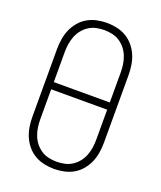

<svg xmlns="http://www.w3.org/2000/svg" viewBox="-139 -831 778 928"><g transform="rotate(20 250.0 -367.5)"><path d="M250 8Q224 8 198.5 2.5Q173 -3 150.5 -16Q128 -29 111 -49.5Q94 -70 84 -93.5Q74 -117 70 -143Q66 -169 66 -195V-540Q66 -566 70 -592Q74 -618 84 -641.5Q94 -665 111 -685.5Q128 -706 150.5 -719Q173 -732 198.5 -737.5Q224 -743 250 -743Q276 -743 301.5 -737.5Q327 -732 349.5 -719Q372 -706 389 -685.5Q406 -665 416 -641.5Q426 -618 430 -592Q434 -566 434 -540V-195Q434 -169 430 -143Q426 -117 416 -93.5Q406 -70 389 -49.5Q372 -29 349.5 -16Q327 -3 301.5 2.5Q276 8 250 8ZM394 -386V-540Q394 -561 391 -581.5Q388 -602 380.5 -621.5Q373 -641 360 -657.5Q347 -674 329.5 -685.5Q312 -697 291.5 -701.5Q271 -706 250 -706Q229 -706 208.5 -701.5Q188 -697 170.5 -685.5Q153 -674 140 -657.5Q127 -641 119.5 -621.5Q112 -602 109 -581.5Q106 -561 106 -540V-386ZM250 -29Q271 -29 291.5 -33.5Q312 -38 329.5 -49.5Q347 -61 360 -77.5Q373 -94 380.5 -113.5Q388 -133 391 -153.5Q394 -174 394 -195V-349H106V-195Q106 -174 109 -153.5Q112 -133 119.5 -113.5Q127 -94 140 -77.5Q153 -61 170.5 -49.5Q188 -38 208.5 -33.5Q229 -29 250 -29Z"/></g></svg>

Font: Iosevka Curly Slab Extralight
Style: Regular
Weight: 200
Monospace: yes
Designer: Belleve Invis
Foundry: Belleve Invis
Version: Version 22.1.2; ttfautohint (v1.8.4)